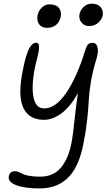

<svg xmlns="http://www.w3.org/2000/svg" viewBox="-20 -737 603 1062"><path d="M473.1 -592.8Q446.3 -592.8 430.4 -612.8Q414.6 -632.8 419.9 -659.2Q425.3 -683.1 444.3 -700Q463.4 -716.8 487.8 -716.8Q520.5 -716.8 536.9 -697.3Q553.2 -677.7 547.9 -650.9Q543.9 -630.9 523.9 -611.8Q503.9 -592.8 473.1 -592.8ZM240.2 -583Q210.4 -583 196.3 -602.8Q182.1 -622.6 188 -653.8Q193.4 -677.7 211.4 -695.3Q229.5 -712.9 252.9 -712.9Q290 -712.9 305.7 -693.4Q321.3 -673.8 315.9 -644Q310.5 -617.7 291.3 -600.3Q272 -583 240.2 -583ZM198.2 305.2Q117.2 305.2 69.8 287.4Q22.5 269.5 28.8 236.8Q33.7 210 64 210Q73.2 210 84.2 214.6Q95.2 219.2 105.7 225.1Q116.2 231 141.4 235.6Q166.5 240.2 201.2 240.2Q239.7 240.2 269.3 226.8Q298.8 213.4 319.3 187.5Q339.8 161.6 353.5 128.4Q367.2 95.2 376 50.8Q382.8 16.6 391.4 -66.7Q399.9 -149.9 411.1 -221.2Q366.7 -143.6 318.4 -108.9Q270 -74.2 223.1 -74.2Q140.1 -74.2 108.9 -141.1Q77.6 -208 106 -347.2Q114.7 -393.6 124.5 -425.3Q134.3 -457 143.8 -472.9Q153.3 -488.8 162.1 -494.9Q170.9 -501 181.2 -501Q188 -501 192.1 -494.9Q196.3 -488.8 195.8 -470.9Q195.3 -453.1 188 -424.8Q153.3 -296.9 162.4 -217Q171.4 -137.2 224.1 -137.2Q288.1 -137.2 347.4 -224.9Q406.7 -312.5 450.2 -456.1Q459 -483.4 467.3 -491.7Q475.6 -500 492.2 -500Q503.9 -500 511.5 -491.9Q519 -483.9 521.2 -462.6Q523.4 -441.4 511.2 -403.8Q491.7 -338.9 482.2 -280.5Q472.7 -222.2 470.9 -181.9Q469.2 -141.6 462.2 -75.2Q455.1 -8.8 440.9 61Q427.7 127.9 404.8 175.8Q381.8 223.6 350.1 251.7Q318.4 279.8 281.2 292.5Q244.1 305.2 198.2 305.2Z"/></svg>

Font: Shantell Sans Irregular Bouncy
Style: Italic
Weight: 300
Italic angle: -11.31°
Designer: Stephen Nixon, Anya Danilova, Shantell Martin
Foundry: Arrow Type
Version: Version 1.006;[9816181b4]